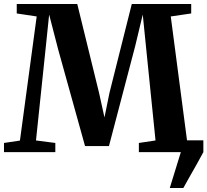

<svg xmlns="http://www.w3.org/2000/svg" viewBox="-23 -763 1040 963"><path d="M828.5 180 884 0 877.5 -59H997V0Q981 30.5 962.5 63Q944 95.5 926.8 125.8Q909.5 156 896.5 180ZM77 -58 161 -680.5 61 -695.5V-743H364.5L474 -296.5L501 -174L526 -297L638 -743H936V-695.5L833.5 -680.5L915 -59L993.5 -46V0H673.5V-46L757 -58.5L711 -511.5L693 -690L655 -531.5L523.5 -30.5H403.5L269 -514L223.5 -690L205 -511.5L157.5 -58.5L254.5 -46V0H-3V-46Z"/></svg>

Font: Merriweather 60pt
Style: Bold
Weight: 700
Version: Version 2.100